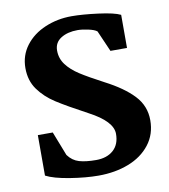

<svg xmlns="http://www.w3.org/2000/svg" viewBox="-86 -838 815 925"><g transform="rotate(-10 321.5 -375.5)"><path d="M67 -31V-229H140L186 -111Q208 -81 240.5 -71.5Q273 -62 323 -62Q376 -62 407.5 -90Q439 -118 439 -170Q439 -231 327 -290Q228 -343 177.5 -375.5Q127 -408 95.5 -452Q64 -496 64 -557Q64 -619 100 -666.5Q136 -714 196.5 -739.5Q257 -765 326 -765Q379 -765 456 -755Q533 -745 563 -730V-568H482L437 -671Q425 -681 394.5 -687.5Q364 -694 343 -694Q294 -694 261.5 -673.5Q229 -653 229 -614Q229 -575 252 -544.5Q275 -514 314.5 -488.5Q354 -463 428 -424Q517 -378 565 -327Q613 -276 613 -206Q613 -137 574 -87Q535 -37 469 -11.5Q403 14 322 14Q260 14 182.5 1.5Q105 -11 67 -31Z"/></g></svg>

Font: Martel Heavy
Style: Regular
Weight: 900
Designer: Dan Reynolds
Foundry: Dan Reynolds
Version: Version 1.001; ttfautohint (v1.1) -l 5 -r 5 -G 72 -x 0 -D la